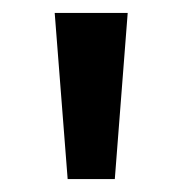

<svg xmlns="http://www.w3.org/2000/svg" viewBox="-20 -734 283 298"><path d="M178.2 -713.9 158.2 -456.1H85L64.9 -713.9Z"/></svg>

Font: CAA NEO Sans SemiBold
Style: Regular
Weight: 600
Version: Version 1.10